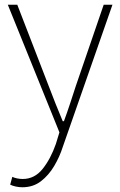

<svg xmlns="http://www.w3.org/2000/svg" viewBox="-20 -547 508 811"><path d="M74 244Q61 244 47 241Q33 238 23 233L32 200Q40 204 52 206.5Q64 209 76 209Q126 209 160 166.5Q194 124 216 61L231 12L13 -527H53L186 -183Q199 -149 214.5 -109.5Q230 -70 245 -35H250Q263 -70 276 -109.5Q289 -149 300 -183L418 -527H455L245 74Q232 115 209 154Q186 193 153 218.5Q120 244 74 244Z"/></svg>

Font: Noto Sans TC
Style: Regular
Weight: 100
Designer: Ryoko NISHIZUKA 西塚涼子 (kana, bopomofo & ideographs); Paul D. Hunt (Latin, Greek & Cyrillic); Sandoll Communications 산돌커뮤니
Foundry: Adobe
Version: Version 2.004;hotconv 1.0.118;makeotfexe 2.5.65603